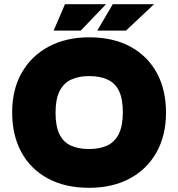

<svg xmlns="http://www.w3.org/2000/svg" viewBox="-20 -887 851 916"><path d="M405 9Q291 9 208.5 -35.5Q126 -80 82 -161Q38 -242 38 -351Q38 -460 84 -540.5Q130 -621 213 -665Q296 -709 405 -709Q520 -709 602 -664.5Q684 -620 728 -539.5Q772 -459 772 -349Q772 -241 726.5 -160Q681 -79 598.5 -35Q516 9 405 9ZM405 -176Q455 -176 491 -192.5Q527 -209 546.5 -247.5Q566 -286 566 -351Q566 -416 547.5 -453.5Q529 -491 493 -507.5Q457 -524 405 -524Q356 -524 320 -507.5Q284 -491 264.5 -453Q245 -415 245 -349Q245 -285 263.5 -247Q282 -209 318 -192.5Q354 -176 405 -176ZM444 -741 518 -867H715L581 -741ZM236 -741 290 -867H486L365 -741Z"/></svg>

Font: REM ExtraBold
Style: Regular
Weight: 800
Designer: Octavio Pardo
Foundry: Ashler Design
Version: Version 1.005;gftools[0.9.28]